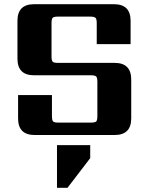

<svg xmlns="http://www.w3.org/2000/svg" viewBox="-20 -642 708 913"><path d="M443 -90V-253Q443 -272 437.5 -278Q432 -284 412 -284H142Q63 -284 63 -363V-543Q63 -622 142 -622H522Q601 -622 601 -543V-432H440V-532Q440 -552 434 -557.5Q428 -563 409 -563H256Q236 -563 230.5 -557.5Q225 -552 225 -532V-374Q225 -354 230.5 -348.5Q236 -343 256 -343H525Q604 -343 604 -264V-79Q604 0 525 0H145Q66 0 66 -79V-190H227V-90Q227 -70 232.5 -64.5Q238 -59 258 -59H412Q432 -59 437.5 -64.5Q443 -70 443 -90ZM251 251V48H409V110L301 251Z"/></svg>

Font: Sarpanch
Style: Bold
Weight: 700
Designer: Manushi Parikh (Devanagari and Latin), Jyotish Sonowal (Devanagari)
Foundry: Indian Type Foundry
Version: Version 2.004;PS 1.0;hotconv 1.0.78;makeotf.lib2.5.61930; tt